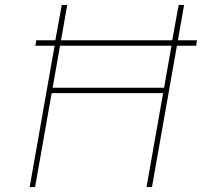

<svg xmlns="http://www.w3.org/2000/svg" viewBox="-20 -757 817 777"><path d="M100 0 201 -572H123L127 -594H204L230 -737H252L227 -594H677L703 -737H725L700 -594H777L774 -572H696L595 0H573L640 -380H189L122 0ZM193 -402H644L674 -572H223Z"/></svg>

Font: Tomorrow Thin
Style: Italic
Weight: 250
Italic angle: -10°
Designer: Tony de Marco, Monica Rizzolli
Foundry: Just in Type
Version: Version 2.002